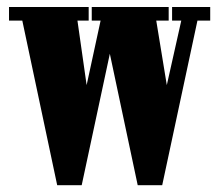

<svg xmlns="http://www.w3.org/2000/svg" viewBox="-20 -544 642 564"><path d="M384.5 0 282 -483.5H249.5V-523.5H475.5V-483.5H439L470 -294L512.5 -483.5H485.5V-523.5H597.5V-483.5H560L456.5 0ZM148 0 45.5 -483.5H6.5V-523.5H240.5V-483.5H207.5L234.5 -294L275.5 -483.5H267.5V-523.5H359V-483.5H323.5L220 0Z"/></svg>

Font: Imbue Thin 10pt Black
Style: Regular
Weight: 900
Version: Version 1.102